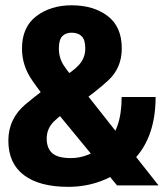

<svg xmlns="http://www.w3.org/2000/svg" viewBox="-20 -701 635 726"><path d="M237.8 5.5Q370 5.5 469.2 -81.2Q568.4 -167.8 568.4 -334.3H440Q440 -208.5 377.9 -155.9Q315.7 -103.2 248.1 -103.2Q199 -103.2 177.8 -121.7Q156.6 -140.3 156.6 -177.2Q156.6 -214.2 183.4 -241.3Q210.1 -268.4 273.4 -306.6Q338.7 -350.3 389.6 -397.3Q440.5 -444.4 440.5 -518.1Q440.5 -599.8 387.2 -640.4Q333.9 -681 250.6 -681Q171.4 -681 117.2 -639.7Q63.1 -598.5 63.1 -517.3Q63.1 -452.3 102.3 -396.2Q141.6 -340 172.6 -303.6L422.5 0H579.4L272.8 -388.6Q241.1 -423.5 221.9 -452.4Q202.6 -481.2 202.6 -517.7Q202.6 -550.2 215.3 -563.8Q227.9 -577.4 251.4 -577.4Q275.3 -577.4 288.9 -563.9Q302.5 -550.3 302.5 -517.7Q302.5 -481.7 277.7 -454.7Q253 -427.7 206.8 -404.2Q143.9 -362.9 77.8 -307.8Q11.6 -252.7 11.6 -169.2Q11.6 -83.3 70.4 -38.9Q129.1 5.5 237.8 5.5Z"/></svg>

Font: Anybody Thin Condensed
Style: Regular
Weight: 100
Width: 3
Version: Version 1.113;gftools[0.9.25]